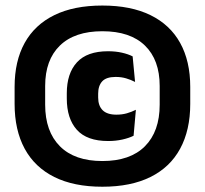

<svg xmlns="http://www.w3.org/2000/svg" viewBox="-20 -674 758 710"><path d="M358.5 16.5Q253 16.5 180.8 -19.5Q108.5 -55.5 71.2 -124.2Q34 -193 34 -290V-352.5Q34 -448 71.2 -515.2Q108.5 -582.5 180.8 -618Q253 -653.5 358.5 -653.5Q464 -653.5 536.5 -618Q609 -582.5 646.2 -515.2Q683.5 -448 683.5 -352.5V-290Q683.5 -193 646.2 -124.2Q609 -55.5 536.5 -19.5Q464 16.5 358.5 16.5ZM380 -152.5Q301.5 -152.5 264.2 -194Q227 -235.5 227 -310V-329Q227 -402.5 264.5 -443.5Q302 -484.5 379.5 -484.5Q407.5 -484.5 430.8 -479.2Q454 -474 470.5 -465.5L479.5 -371Q464 -379 446.5 -384.2Q429 -389.5 407.5 -389.5Q373 -389.5 358 -373.2Q343 -357 343 -327.5V-313.5Q343 -283 359.5 -266.5Q376 -250 410.5 -250Q431.5 -250 449 -255Q466.5 -260 482.5 -268L474 -172Q457 -163.5 432.5 -158Q408 -152.5 380 -152.5ZM358.5 -78.5Q461.5 -78.5 516 -133.2Q570.5 -188 570.5 -287V-356Q570.5 -452.5 516 -505.5Q461.5 -558.5 358.5 -558.5Q256 -558.5 201.5 -505.5Q147 -452.5 147 -356V-287Q147 -188 201.5 -133.2Q256 -78.5 358.5 -78.5Z"/></svg>

Font: Anek Kannada ExtraBold
Style: Regular
Weight: 800
Version: Version 1.003